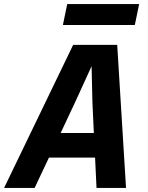

<svg xmlns="http://www.w3.org/2000/svg" viewBox="-51 -917 721 937"><path d="M521 -698 564 0H420L413 -148H188L118 0H-31L306 -698ZM407 -268 400 -419 396 -594 316 -419 245 -268ZM277 -897H628L607 -795H256Z"/></svg>

Font: Azeret Mono SemiBold
Style: Italic
Weight: 600
Italic angle: -12°
Designer: Martin Vácha
Foundry: Displaay
Version: Version 1.000; Glyphs 3.0.3, build 3074